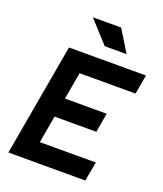

<svg xmlns="http://www.w3.org/2000/svg" viewBox="-162 -1011 946 1115"><g transform="rotate(20 311.0 -453.0)"><path d="M24.4 0H500L521 -119.1H175.3L205.1 -287.6H462.9L483.9 -406.7H226.1L255.4 -574.2H601.1L622.1 -693.4H146.5L125.5 -574.2ZM338.9 -771.5H474.1L391.6 -905.8H216.8Z"/></g></svg>

Font: Cascadia Mono PL
Style: Bold Italic
Weight: 700
Italic angle: -10°
Monospace: yes
Designer: Aaron Bell
Foundry: Saja Typeworks
Version: Version 2404.023